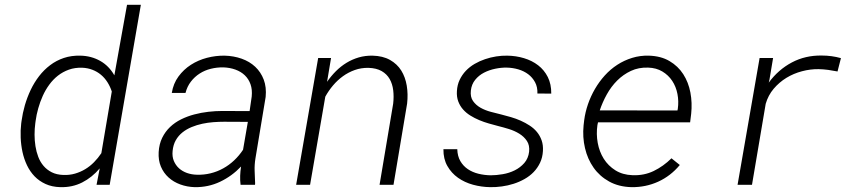

<svg xmlns="http://www.w3.org/2000/svg" viewBox="-20 -770 3561 800"><path d="M69.8 -266.1Q74.2 -298.8 83.7 -331.8Q93.3 -364.7 107.9 -395.5Q122.6 -426.3 142.8 -452.6Q163.1 -479 189 -498.5Q214.8 -518.1 246.3 -528.6Q277.8 -539.1 315.4 -538.1Q360.4 -537.1 397.2 -516.4Q434.1 -495.6 456.5 -456.1L509.3 -750H566.9L437 0H382.3L395.5 -68.4Q363.8 -30.8 322.5 -9.8Q281.2 11.2 231 9.8Q196.3 8.8 169.7 -3.4Q143.1 -15.6 124 -35.4Q105 -55.2 92.5 -81.3Q80.1 -107.4 73.7 -136.7Q67.4 -166 66.2 -196.5Q64.9 -227.1 68.4 -255.9ZM127 -255.9Q124 -233.4 124 -209Q124 -184.6 127.7 -161.1Q131.3 -137.7 139.4 -116.5Q147.5 -95.2 161.4 -78.9Q175.3 -62.5 195.6 -52.2Q215.8 -42 244.1 -41Q269.5 -40 292.5 -46.6Q315.4 -53.2 335.2 -65.2Q355 -77.1 371.8 -94.2Q388.7 -111.3 402.3 -131.8L445.8 -388.7Q439 -409.7 427.5 -427.7Q416 -445.8 400.4 -458.7Q384.8 -471.7 365.2 -479.2Q345.7 -486.8 322.8 -487.8Q292 -488.8 266.8 -479.7Q241.7 -470.7 221.4 -454.8Q201.2 -439 185.3 -417.2Q169.4 -395.5 158.2 -370.6Q147 -345.7 139.4 -318.8Q131.8 -292 128.4 -266.1Z M982.4 0Q980 -19 980.7 -37.8Q981.4 -56.6 984.4 -76.2Q946.3 -36.1 897 -12.7Q847.7 10.7 791 9.8Q759.3 8.8 731.2 -1.5Q703.1 -11.7 682.4 -30.5Q661.6 -49.3 650.4 -75.9Q639.2 -102.5 641.1 -136.2Q643.1 -169.9 655.8 -195.8Q668.5 -221.7 688.5 -240.7Q708.5 -259.8 734.6 -272.7Q760.7 -285.6 789.6 -293.2Q818.4 -300.8 848.1 -304.2Q877.9 -307.6 906.2 -307.6L1020 -307.1L1028.8 -367.7Q1031.7 -396.5 1023.9 -418.7Q1016.1 -440.9 1000 -456.3Q983.9 -471.7 960.9 -480Q938 -488.3 910.6 -489.3Q883.8 -489.7 858.4 -483.4Q833 -477.1 812 -463.6Q791 -450.2 775.4 -429.9Q759.8 -409.7 752.9 -382.8H695.8Q702.1 -421.9 723.6 -451.2Q745.1 -480.5 775.4 -500Q805.7 -519.5 842.3 -529.1Q878.9 -538.6 916 -538.1Q954.1 -537.1 987.1 -525.4Q1020 -513.7 1043.5 -491.7Q1066.9 -469.7 1078.9 -438.2Q1090.8 -406.7 1086.9 -366.2L1044.4 -110.4Q1040 -83.5 1041 -58.1Q1042 -32.7 1043 -6.3L1042.5 0ZM799.8 -42Q829.6 -41 857.4 -47.9Q885.3 -54.7 909.9 -68.4Q934.6 -82 955.6 -101.8Q976.6 -121.6 992.7 -146L1012.7 -262.2L913.6 -262.7Q892.6 -262.7 869.4 -261Q846.2 -259.3 823.2 -254.4Q800.3 -249.5 778.8 -240.7Q757.3 -231.9 740.5 -218.5Q723.6 -205.1 712.6 -186Q701.7 -167 699.2 -141.1Q696.8 -117.7 704.3 -99.6Q711.9 -81.5 725.8 -68.8Q739.7 -56.2 759 -49.3Q778.3 -42.5 799.8 -42Z M1359.4 -528.3 1342.8 -429.2Q1359.4 -453.1 1379.6 -473.4Q1399.9 -493.7 1423.8 -508.3Q1447.8 -522.9 1474.9 -530.8Q1502 -538.6 1532.2 -538.1Q1575.2 -537.1 1605 -520.3Q1634.8 -503.4 1651.9 -476.1Q1668.9 -448.7 1674.8 -413.1Q1680.7 -377.4 1676.3 -338.4L1619.6 0H1561.5L1618.2 -337.9Q1621.6 -367.2 1618.4 -393.8Q1615.2 -420.4 1603.5 -440.9Q1591.8 -461.4 1570.1 -473.9Q1548.3 -486.3 1515.1 -487.3Q1484.9 -487.8 1458.3 -478.3Q1431.6 -468.8 1408.9 -452.4Q1386.2 -436 1367.7 -414.1Q1349.1 -392.1 1335.4 -367.2L1272 0H1213.9L1305.7 -528.3Z M2184.6 -137.7Q2187.5 -164.6 2175.5 -182.6Q2163.6 -200.7 2143.8 -212.9Q2124 -225.1 2100.3 -232.4Q2076.7 -239.7 2056.6 -244.6Q2037.6 -249.5 2017.1 -255.4Q1996.6 -261.2 1976.8 -269.5Q1957 -277.8 1939.7 -288.6Q1922.4 -299.3 1909.4 -314Q1896.5 -328.6 1889.4 -347.4Q1882.3 -366.2 1883.8 -390.6Q1885.3 -416.5 1895.3 -437.5Q1905.3 -458.5 1921.1 -475.1Q1937 -491.7 1957.5 -503.7Q1978 -515.6 2001 -523.4Q2023.9 -531.2 2047.6 -534.9Q2071.3 -538.6 2093.8 -538.1Q2129.9 -537.6 2163.3 -527.6Q2196.8 -517.6 2222.2 -498Q2247.6 -478.5 2262.5 -449Q2277.3 -419.4 2276.9 -379.9L2219.2 -380.4Q2220.2 -407.2 2209.5 -427.2Q2198.7 -447.3 2180.9 -460.7Q2163.1 -474.1 2139.6 -481Q2116.2 -487.8 2091.8 -488.3Q2068.8 -488.8 2043.7 -483.6Q2018.6 -478.5 1996.8 -467.3Q1975.1 -456.1 1960 -437.5Q1944.8 -418.9 1941.9 -392.6Q1939 -366.2 1950.9 -349.1Q1962.9 -332 1982.4 -321Q2002 -310.1 2025.1 -304Q2048.3 -297.9 2068.4 -293Q2087.9 -288.1 2108.9 -282Q2129.9 -275.9 2149.7 -267.1Q2169.4 -258.3 2187 -246.8Q2204.6 -235.4 2217.3 -220Q2230 -204.6 2236.8 -185.1Q2243.7 -165.5 2242.2 -141.1Q2240.7 -113.8 2230.2 -91.8Q2219.7 -69.8 2203.4 -53Q2187 -36.1 2165.3 -23.9Q2143.6 -11.7 2119.9 -4.2Q2096.2 3.4 2071 6.8Q2045.9 10.3 2022.5 9.8Q1986.3 9.3 1951.2 -0.2Q1916 -9.8 1888.4 -29.3Q1860.8 -48.8 1844 -78.4Q1827.1 -107.9 1827.6 -148.4H1885.3Q1886.2 -119.1 1898.2 -98.6Q1910.2 -78.1 1929.4 -65.2Q1948.7 -52.2 1973.4 -46.1Q1998 -40 2024.4 -39.6Q2047.9 -39.6 2074.7 -44.2Q2101.6 -48.8 2124.8 -60.3Q2147.9 -71.8 2164.6 -90.8Q2181.2 -109.9 2184.6 -137.7Z M2610.8 9.8Q2557.6 8.3 2518.1 -13.7Q2478.5 -35.6 2453.4 -71.3Q2428.2 -106.9 2417.5 -152.8Q2406.7 -198.7 2411.6 -247.6L2414.1 -269Q2418.5 -302.7 2429.9 -335.9Q2441.4 -369.1 2459 -399.4Q2476.6 -429.7 2500 -455.6Q2523.4 -481.4 2552 -500Q2580.6 -518.6 2613.8 -528.8Q2647 -539.1 2683.6 -538.1Q2733.9 -536.6 2769.5 -515.6Q2805.2 -494.6 2826.9 -460.9Q2848.6 -427.2 2856.7 -384.3Q2864.7 -341.3 2859.9 -295.9L2855.5 -260.3H2471.7L2469.2 -248.5Q2463.9 -211.4 2470.5 -174.8Q2477.1 -138.2 2495.6 -108.6Q2514.2 -79.1 2544.2 -60.3Q2574.2 -41.5 2615.2 -40Q2663.6 -38.1 2703.9 -57.6Q2744.1 -77.1 2777.8 -110.4L2812.5 -82.5Q2774.4 -36.6 2722.2 -12.9Q2669.9 10.7 2610.8 9.8ZM2680.7 -488.3Q2641.1 -489.7 2608.9 -474.6Q2576.7 -459.5 2551.5 -434.3Q2526.4 -409.2 2508.3 -376.5Q2490.2 -343.8 2479 -310.1L2802.7 -309.6L2804.2 -316.9Q2808.6 -348.1 2802.7 -378.4Q2796.9 -408.7 2781 -432.9Q2765.1 -457 2739.7 -472.2Q2714.4 -487.3 2680.7 -488.3Z M3403.8 -538.6Q3445.3 -538.6 3483.9 -527.8L3469.7 -472.2Q3450.2 -476.1 3430.7 -478.8Q3411.1 -481.4 3391.1 -481.9Q3356.4 -482.4 3321.5 -473.1Q3286.6 -463.9 3256.6 -445.6Q3226.6 -427.2 3203.6 -400.1Q3180.7 -373 3170.4 -337.4L3113.3 0H3053.2L3145 -528.3H3201.2L3186 -437.5L3183.1 -425.8Q3223.1 -480 3279.3 -509.8Q3335.4 -539.6 3403.8 -538.6Z"/></svg>

Font: Roboto Mono Light
Style: Italic
Weight: 300
Designer: Google
Version: Version 2.000985; 2015; ttfautohint (v1.3)